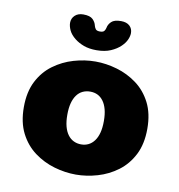

<svg xmlns="http://www.w3.org/2000/svg" viewBox="-78 -752 776 833"><g transform="rotate(10 309.5 -335.0)"><path d="M310.5 10.5Q263 10.5 215 -3.5Q167 -17.5 126.8 -47.2Q86.5 -77 62.2 -124.5Q38 -172 38 -239Q38 -306 62.2 -353.2Q86.5 -400.5 126.8 -430Q167 -459.5 215 -473.5Q263 -487.5 310.5 -487.5Q357.5 -487.5 405.5 -473.5Q453.5 -459.5 493.5 -430Q533.5 -400.5 557.8 -353.2Q582 -306 582 -239Q582 -172 557.8 -124.5Q533.5 -77 493.5 -47.2Q453.5 -17.5 405.5 -3.5Q357.5 10.5 310.5 10.5ZM310.5 -122.5Q328.5 -122.5 343 -129.8Q357.5 -137 368.2 -151.5Q379 -166 384.8 -187.8Q390.5 -209.5 390.5 -239Q390.5 -268.5 384.8 -290.2Q379 -312 368.2 -326.5Q357.5 -341 343 -348Q328.5 -355 310.5 -355Q292.5 -355 277.5 -348Q262.5 -341 251.8 -326.5Q241 -312 235.2 -290.2Q229.5 -268.5 229.5 -239Q229.5 -209.5 235.2 -187.8Q241 -166 251.8 -151.5Q262.5 -137 277.5 -129.8Q292.5 -122.5 310.5 -122.5ZM389 -679.5Q413.5 -679.5 426.8 -667.2Q440 -655 440 -635.5Q440 -622.5 433.2 -606.8Q426.5 -591 410.5 -575.5Q393.5 -559 367.5 -547.8Q341.5 -536.5 305 -536.5Q273 -536.5 249.2 -545.2Q225.5 -554 208.5 -567.5Q188.5 -583.5 180.2 -601.2Q172 -619 172 -634Q172 -653.5 185.8 -666.5Q199.5 -679.5 222.5 -679.5Q252.5 -679.5 264.8 -667.2Q277 -655 280 -640.5Q282 -632.5 286.8 -625.8Q291.5 -619 306 -619Q320.5 -619 325.2 -625.8Q330 -632.5 331.5 -640.5Q334 -655 346.5 -667.2Q359 -679.5 389 -679.5Z"/></g></svg>

Font: Sono Monospace ExtraBold
Style: Regular
Weight: 800
Version: Version 2.112